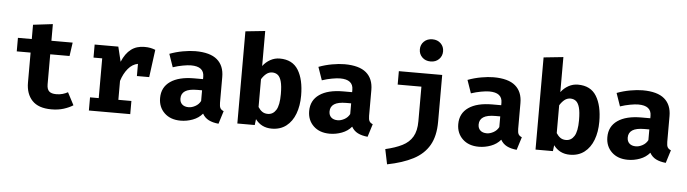

<svg xmlns="http://www.w3.org/2000/svg" viewBox="-57 -1091 5652 1579"><g transform="rotate(5 2769.0 -301.5)"><path d="M562.1 -31.8Q530.3 -11.3 485.1 3.1Q440 17.4 383.6 17.4Q276.9 17.4 225.1 -37.2Q173.3 -91.8 173.3 -185.6V-432.8H59V-544.6H173.3V-662.6L335.4 -682.1V-544.6H510.8L494.9 -432.8H335.4V-185.6Q335.4 -145.1 353.8 -127.7Q372.3 -110.3 412.8 -110.3Q441.5 -110.3 465.4 -117.2Q489.2 -124.1 508.2 -134.9Z M692.3 0V-108.7H764.1V-436.9H692.3V-544.6H887.7L917.4 -422.1Q946.7 -492.3 992.1 -526.7Q1037.4 -561 1103.1 -561Q1130.8 -561 1152.3 -556.7Q1173.8 -552.3 1192.8 -544.6L1162.6 -316.9H1061V-417.4Q1014.9 -409.2 980 -367.4Q945.1 -325.6 926.2 -264.6V-108.7H1033.8V0Z M1761 -156.9Q1761 -126.2 1769.5 -112.3Q1777.9 -98.5 1796.9 -91.3L1763.6 15.4Q1715.4 10.8 1682.3 -5.9Q1649.2 -22.6 1630.3 -56.4Q1599 -19 1550.3 -0.8Q1501.5 17.4 1450.8 17.4Q1366.7 17.4 1316.7 -30.5Q1266.7 -78.5 1266.7 -153.8Q1266.7 -242.6 1336.2 -290.8Q1405.6 -339 1531.8 -339H1605.1V-359.5Q1605.1 -443.1 1497.4 -443.1Q1471.3 -443.1 1430.3 -435.6Q1389.2 -428.2 1348.2 -414.4L1310.8 -522.1Q1363.6 -542.1 1420.8 -552.3Q1477.9 -562.6 1523.1 -562.6Q1644.6 -562.6 1702.8 -513.1Q1761 -463.6 1761 -370.3ZM1506.7 -98.5Q1532.8 -98.5 1561.5 -114.1Q1590.3 -129.7 1605.1 -158.5V-246.7H1565.1Q1497.4 -246.7 1465.6 -225.9Q1433.8 -205.1 1433.8 -165.1Q1433.8 -133.8 1453.1 -116.2Q1472.3 -98.5 1506.7 -98.5Z M2080 -488.7Q2105.6 -522.6 2141.8 -542.6Q2177.9 -562.6 2219.5 -562.6Q2324.6 -562.6 2372.6 -484.6Q2420.5 -406.7 2420.5 -273.8Q2420.5 -189.7 2395.6 -123.8Q2370.8 -57.9 2322.1 -20.3Q2273.3 17.4 2202.6 17.4Q2116.9 17.4 2067.7 -49.2L2061.5 0H1917.9V-761L2080 -777.9ZM2160 -100.5Q2203.1 -100.5 2228.2 -140.3Q2253.3 -180 2253.3 -271.8Q2253.3 -339.5 2242.8 -376.7Q2232.3 -413.8 2213.1 -428.5Q2193.8 -443.1 2168.2 -443.1Q2141 -443.1 2119.5 -426.2Q2097.9 -409.2 2080 -380V-150.3Q2095.4 -126.2 2114.4 -113.3Q2133.3 -100.5 2160 -100.5Z M2991.8 -156.9Q2991.8 -126.2 3000.3 -112.3Q3008.7 -98.5 3027.7 -91.3L2994.4 15.4Q2946.2 10.8 2913.1 -5.9Q2880 -22.6 2861 -56.4Q2829.7 -19 2781 -0.8Q2732.3 17.4 2681.5 17.4Q2597.4 17.4 2547.4 -30.5Q2497.4 -78.5 2497.4 -153.8Q2497.4 -242.6 2566.9 -290.8Q2636.4 -339 2762.6 -339H2835.9V-359.5Q2835.9 -443.1 2728.2 -443.1Q2702.1 -443.1 2661 -435.6Q2620 -428.2 2579 -414.4L2541.5 -522.1Q2594.4 -542.1 2651.5 -552.3Q2708.7 -562.6 2753.8 -562.6Q2875.4 -562.6 2933.6 -513.1Q2991.8 -463.6 2991.8 -370.3ZM2737.4 -98.5Q2763.6 -98.5 2792.3 -114.1Q2821 -129.7 2835.9 -158.5V-246.7H2795.9Q2728.2 -246.7 2696.4 -225.9Q2664.6 -205.1 2664.6 -165.1Q2664.6 -133.8 2683.8 -116.2Q2703.1 -98.5 2737.4 -98.5Z M3456.4 -829.7Q3498.5 -829.7 3525.1 -803.6Q3551.8 -777.4 3551.8 -738.5Q3551.8 -699.5 3525.1 -673.1Q3498.5 -646.7 3456.4 -646.7Q3413.8 -646.7 3386.9 -673.1Q3360 -699.5 3360 -738.5Q3360 -777.4 3386.9 -803.6Q3413.8 -829.7 3456.4 -829.7ZM3561.5 -544.6V-157.9Q3561.5 -40 3517.7 36.2Q3473.8 112.3 3387.4 157.2Q3301 202.1 3173.8 227.2L3148.2 103.6Q3230.8 84.6 3286.7 56.4Q3342.6 28.2 3371 -20.3Q3399.5 -68.7 3399.5 -147.7V-433.8H3203.6V-544.6Z M4222.6 -156.9Q4222.6 -126.2 4231 -112.3Q4239.5 -98.5 4258.5 -91.3L4225.1 15.4Q4176.9 10.8 4143.8 -5.9Q4110.8 -22.6 4091.8 -56.4Q4060.5 -19 4011.8 -0.8Q3963.1 17.4 3912.3 17.4Q3828.2 17.4 3778.2 -30.5Q3728.2 -78.5 3728.2 -153.8Q3728.2 -242.6 3797.7 -290.8Q3867.2 -339 3993.3 -339H4066.7V-359.5Q4066.7 -443.1 3959 -443.1Q3932.8 -443.1 3891.8 -435.6Q3850.8 -428.2 3809.7 -414.4L3772.3 -522.1Q3825.1 -542.1 3882.3 -552.3Q3939.5 -562.6 3984.6 -562.6Q4106.2 -562.6 4164.4 -513.1Q4222.6 -463.6 4222.6 -370.3ZM3968.2 -98.5Q3994.4 -98.5 4023.1 -114.1Q4051.8 -129.7 4066.7 -158.5V-246.7H4026.7Q3959 -246.7 3927.2 -225.9Q3895.4 -205.1 3895.4 -165.1Q3895.4 -133.8 3914.6 -116.2Q3933.8 -98.5 3968.2 -98.5Z M4541.5 -488.7Q4567.2 -522.6 4603.3 -542.6Q4639.5 -562.6 4681 -562.6Q4786.2 -562.6 4834.1 -484.6Q4882.1 -406.7 4882.1 -273.8Q4882.1 -189.7 4857.2 -123.8Q4832.3 -57.9 4783.6 -20.3Q4734.9 17.4 4664.1 17.4Q4578.5 17.4 4529.2 -49.2L4523.1 0H4379.5V-761L4541.5 -777.9ZM4621.5 -100.5Q4664.6 -100.5 4689.7 -140.3Q4714.9 -180 4714.9 -271.8Q4714.9 -339.5 4704.4 -376.7Q4693.8 -413.8 4674.6 -428.5Q4655.4 -443.1 4629.7 -443.1Q4602.6 -443.1 4581 -426.2Q4559.5 -409.2 4541.5 -380V-150.3Q4556.9 -126.2 4575.9 -113.3Q4594.9 -100.5 4621.5 -100.5Z M5453.3 -156.9Q5453.3 -126.2 5461.8 -112.3Q5470.3 -98.5 5489.2 -91.3L5455.9 15.4Q5407.7 10.8 5374.6 -5.9Q5341.5 -22.6 5322.6 -56.4Q5291.3 -19 5242.6 -0.8Q5193.8 17.4 5143.1 17.4Q5059 17.4 5009 -30.5Q4959 -78.5 4959 -153.8Q4959 -242.6 5028.5 -290.8Q5097.9 -339 5224.1 -339H5297.4V-359.5Q5297.4 -443.1 5189.7 -443.1Q5163.6 -443.1 5122.6 -435.6Q5081.5 -428.2 5040.5 -414.4L5003.1 -522.1Q5055.9 -542.1 5113.1 -552.3Q5170.3 -562.6 5215.4 -562.6Q5336.9 -562.6 5395.1 -513.1Q5453.3 -463.6 5453.3 -370.3ZM5199 -98.5Q5225.1 -98.5 5253.8 -114.1Q5282.6 -129.7 5297.4 -158.5V-246.7H5257.4Q5189.7 -246.7 5157.9 -225.9Q5126.2 -205.1 5126.2 -165.1Q5126.2 -133.8 5145.4 -116.2Q5164.6 -98.5 5199 -98.5Z"/></g></svg>

Font: Fira Code
Style: Bold
Weight: 700
Monospace: yes
Designer: Carrois Corporate, Edenspiekermann AG, Nikita Prokopov
Foundry: Carrois Corporate, Edenspiekermann AG, Nikita Prokopov
Version: Version 6.000; ttfautohint (v1.8.2) -l 8 -r 50 -G 200 -x 14 